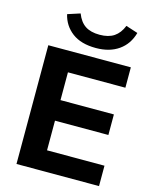

<svg xmlns="http://www.w3.org/2000/svg" viewBox="-135 -1015 868 1101"><g transform="rotate(15 299.5 -464.5)"><path d="M72 0V-705H562V-584H221V-419H538V-297H221V-121H562V0ZM339 -760Q250 -760 197.5 -800Q145 -840 130 -905L204 -929Q222 -882 254.5 -860.5Q287 -839 340 -839Q393 -839 425.5 -861Q458 -883 476 -928L547 -905Q528 -836 474 -798Q420 -760 339 -760Z"/></g></svg>

Font: Mulish ExtraBold
Style: Regular
Weight: 800
Designer: Vernon Adams
Foundry: Vernon Adams
Version: Version 3.603; ttfautohint (v1.8.3)